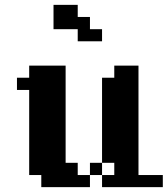

<svg xmlns="http://www.w3.org/2000/svg" viewBox="-20 -770 690 790"><path d="M250 -500V-100.1H299.8V-49.8H350.1V0H149.9V-49.8H100.1V-399.9H49.8V-450.2H100.1V-500ZM649.9 -49.8V0H399.9V-49.8H350.1V-100.1H399.9V-450.2H450.2V-500H549.8V-49.8ZM399.9 -100.1V-49.8H450.2V-100.1ZM399.9 -649.9V-600.1H299.8V-649.9H200.2V-750H299.8V-700.2H350.1V-649.9Z"/></svg>

Font: Redaction 50
Style: Bold
Weight: 700
Designer: Jeremy Mickel / Forest Young
Foundry: MCKL
Version: Version 2.001;hotconv 1.0.113;makeotfexe 2.5.65598 DEVELOPME